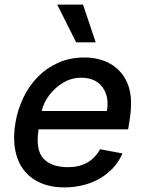

<svg xmlns="http://www.w3.org/2000/svg" viewBox="-20 -802 629 833"><path d="M46.9 -269.2Q56.5 -326.3 81.1 -377.8Q105.8 -429.3 143.8 -468.2Q181.8 -507.1 232.8 -529.8Q283.7 -552.6 345.9 -552.6Q377.1 -552.6 405.9 -545.8Q434.7 -539.1 459.2 -525Q483.7 -511 502.8 -489.3Q522 -467.7 534.1 -437.5Q546.5 -407.3 548.3 -368.3Q550.1 -329.2 541.9 -278.4L535.9 -240.8H147.4Q133.5 -152.3 168.3 -114.3Q202.8 -76.7 275.2 -76.7Q371.1 -76.7 414.1 -154.5L511.4 -136.4Q495 -98.7 468.4 -71Q441.8 -43.3 408.6 -25Q375.4 -6.7 337.2 2.1Q299 11 259.6 11Q199.2 11 154.5 -9.1Q109.7 -29.1 82.2 -65.7Q54.7 -102.3 45.5 -154.1Q36.2 -206 46.9 -269.2ZM160.9 -320.3H443.9Q454.5 -383.2 424.4 -424Q394.2 -464.8 332 -464.8Q290.5 -464.8 254.6 -443.5Q236.5 -432.9 221.1 -418.9Q205.6 -404.8 193.5 -388.8Q181.5 -372.9 173.1 -355.5Q164.8 -338.1 160.9 -320.3ZM228.3 -782H340.2L395.2 -618.3H310.4Z"/></svg>

Font: Inter P Medium
Style: Italic
Weight: 500
Italic angle: 9.39999°
Designer: Rasmus Andersson
Foundry: rsms
Version: Version 3.018;git-588b23468